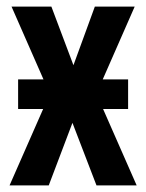

<svg xmlns="http://www.w3.org/2000/svg" viewBox="-20 -563 444 583"><path d="M35 -322H112L15 -543H136L203 -365L268 -543H389L292 -322H369V-232H293L395 0H273L200 -190L128 0H9L111 -232H35Z"/></svg>

Font: Noto Sans Display ExtraCondensed SemiBold
Style: Regular
Weight: 600
Width: 2
Designer: Monotype Design Team
Foundry: Monotype Imaging Inc.
Version: Version 2.003